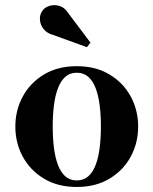

<svg xmlns="http://www.w3.org/2000/svg" viewBox="-20 -733 610 763"><path d="M285 10Q209.5 10 154.8 -23Q100 -56 70.5 -110.5Q41 -165 41 -230Q41 -295 70.5 -349.5Q100 -404 154.8 -437Q209.5 -470 285 -470Q360.5 -470 415.2 -437Q470 -404 499.5 -349.5Q529 -295 529 -230Q529 -165 499.5 -110.5Q470 -56 415.2 -23Q360.5 10 285 10ZM285 -16Q312.5 -16 331 -32.5Q349.5 -49 360.5 -78.5Q371.5 -108 376.2 -146.8Q381 -185.5 381 -230Q381 -275 376.2 -313.5Q371.5 -352 360.5 -381.5Q349.5 -411 331 -427.5Q312.5 -444 285 -444Q257.5 -444 239.2 -427.5Q221 -411 210 -381.5Q199 -352 194.2 -313.5Q189.5 -275 189.5 -230Q189.5 -185.5 194.2 -146.8Q199 -108 210 -78.5Q221 -49 239.2 -32.5Q257.5 -16 285 -16ZM325.5 -545.5 191.5 -594Q168 -600 154.2 -616.5Q140.5 -633 138.8 -653Q137 -673 147.5 -689Q156.5 -703 175.2 -709.2Q194 -715.5 215.2 -709.8Q236.5 -704 251.5 -680.5L339.5 -563.5Z"/></svg>

Font: Bodoni Moda SC 9pt
Style: Bold
Weight: 700
Designer: Owen Earl
Foundry: indestructible type
Version: Version 2.005